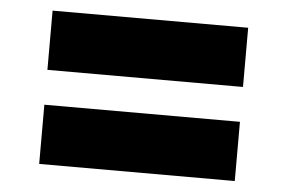

<svg xmlns="http://www.w3.org/2000/svg" viewBox="-38 -552 770 514"><g transform="rotate(5 346.5 -295.0)"><path d="M83.8 -89.5V-248.6H609.4V-89.5ZM83.8 -342.3V-501.4H609.4V-342.3Z"/></g></svg>

Font: Inter P Black
Style: Regular
Weight: 900
Designer: Rasmus Andersson
Foundry: rsms
Version: Version 3.018;git-588b23468